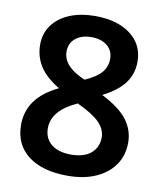

<svg xmlns="http://www.w3.org/2000/svg" viewBox="-82 -925 737 868"><g transform="rotate(10 286.0 -491.5)"><path d="M287 -125Q171 -125 105.5 -175Q40 -225 40 -316Q40 -378 74 -425.5Q108 -473 180 -508Q117 -546 89.5 -590Q62 -634 62 -688Q62 -739 90 -777.5Q118 -816 168.5 -837Q219 -858 286 -858Q387 -858 448 -812Q509 -766 509 -687Q509 -632 478 -589.5Q447 -547 378 -512Q461 -470 496 -423.5Q531 -377 531 -320Q531 -261 501 -217.5Q471 -174 416 -149.5Q361 -125 287 -125ZM287 -566Q341 -590 363 -616.5Q385 -643 385 -678Q385 -717 357.5 -739Q330 -761 285 -761Q240 -761 212.5 -738.5Q185 -716 185 -678Q185 -637 219 -607Q240 -587 287 -566ZM285 -222Q345 -222 377 -249.5Q409 -277 409 -322Q409 -360 378 -391Q347 -422 276 -455Q162 -404 162 -322Q162 -275 194.5 -248.5Q227 -222 285 -222Z"/></g></svg>

Font: Noto Naskh Arabic UI Semi
Style: Bold
Weight: 700
Designer: Monotype Design Team, David Williams, Mohamad Dakak and Nizar Qandah
Foundry: Monotype Imaging Inc.
Version: Version 2.014; ttfautohint (v1.8.4.7-5d5b)